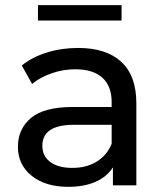

<svg xmlns="http://www.w3.org/2000/svg" viewBox="-20 -722 638 748"><path d="M49.8 -149.9Q49.8 -219.7 100.8 -262.5Q151.9 -305.2 263.2 -305.2H415V-324.2Q415 -386.2 378.9 -419.2Q342.8 -452.1 272.9 -452.1Q226.1 -452.1 181.2 -436.5Q136.2 -420.9 105 -395L64.9 -466.8Q106 -500 163.1 -517.6Q220.2 -535.2 284.2 -535.2Q394 -535.2 452.6 -481Q511.2 -426.8 511.2 -319.8V0H419.9V-69.8Q396 -32.7 351.6 -13.4Q307.1 5.9 246.1 5.9Q157.2 5.9 103.5 -37.1Q49.8 -80.1 49.8 -149.9ZM127.9 -642.1V-702.1H453.6V-642.1ZM145 -153.8Q145 -113.8 176 -90.8Q207 -67.9 262.2 -67.9Q316.9 -67.9 356.9 -92.5Q397 -117.2 415 -162.1V-235.8H267.1Q145 -235.8 145 -153.8Z"/></svg>

Font: Montserrat Medium
Style: Regular
Weight: 500
Designer: Julieta Ulanovsky
Foundry: Julieta Ulanovsky
Version: Version 7.200